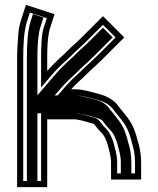

<svg xmlns="http://www.w3.org/2000/svg" viewBox="-20 -738 647 785"><path d="M181 -610C181 -611.3 181.3 -613 182 -615L203 -680L86 -718L65 -653C58.6 -631.7 55.6 -613.9 54 -587C52.3 -559.2 50 -535.9 50 -504V27H173V-250H290C292.7 -249.3 298 -248.3 306 -247C325.8 -243.4 344.6 -236.4 362 -232C364.4 -232 365.9 -230.2 367 -228C375.8 -215.4 386.9 -203.1 398 -192C400.7 -188 403.3 -184.3 406 -181L411 -171C416 -159.7 418 -154.5 421 -144C425.8 -122.5 434 -101.4 434 -74V-4H557V-74C557 -107.4 551.3 -137.2 543 -162L539 -178L533 -196C519.8 -240 492.2 -268.5 467 -300C447.5 -329.3 418.7 -345.3 380 -355C352.8 -361.8 320.2 -373 286 -373H271C281.9 -385.5 297.2 -400.3 308 -410C324.7 -424.3 338.1 -439.6 352 -452L376 -474C384 -481.3 392 -489 400 -497L488 -585L401 -672L314 -585C298.9 -569.9 284.9 -557.6 269 -543C254.9 -530.1 242.2 -515.2 227 -503C210.2 -487.5 188.9 -466.5 173 -448V-504C173 -543 174.8 -578.9 181 -610ZM148 -504V-380.4L192 -431.7C206.6 -448.8 228.2 -470.1 243.3 -484.1C261 -498.4 273.5 -513.2 285.9 -524.6C301.5 -538.9 315.9 -551.6 331.7 -567.3L401 -636.6L452.6 -585L382.3 -514.7C374.6 -506.9 366.8 -499.5 359.1 -492.4L335.2 -470.6C319.8 -456.9 306.9 -442 291.5 -428.8C279.5 -418 264.4 -403.4 252.2 -389.5L215.9 -348H286C314.9 -348 345.1 -338 373.9 -330.7C410 -321.7 431.3 -308.5 446.8 -285.2C473.5 -251.8 497.6 -227 509.2 -188.5L515 -171L519 -155C526.6 -132.3 532 -105 532 -74V-29H459V-74C459 -106.5 449.6 -130.7 445.4 -149.4C442.7 -161.5 438.9 -169.8 433.6 -181.7L427.2 -194.5C423.9 -198.6 420.7 -203.1 417.4 -207.9C407 -218.4 395.5 -231.1 388.3 -241.2C384.2 -248.1 376 -254.5 363.5 -257.4C355.1 -259.6 330.6 -267.9 310.3 -271.6C299.1 -273.5 298.1 -273.7 293.1 -275H148V2H75V-504C75 -553.1 77.6 -607.6 88.9 -645.5L102.1 -686.5L171.5 -663.9L158.2 -622.8C149.6 -596.9 148 -546.5 148 -504ZM383.1 -253.5C400.1 -247.3 402.7 -240 404.3 -237.1C411.3 -227.2 421.9 -215.3 431.9 -205.2C436.3 -200.9 439.7 -194.8 443.2 -190.4L449.4 -178.1C455 -165.4 457 -160.3 460.5 -147.9C465.1 -127.2 474 -104.8 474 -74V-29H517V-74C517 -105.9 511.4 -134.1 503.6 -157.5L499.6 -173.5L493.8 -191.1C481.6 -231.5 457.2 -256.4 430.6 -289.6C414.5 -313.7 395.7 -324.1 365.1 -331.8C333.9 -339.6 306.8 -348 286 -348H203.5L235.9 -385C248.1 -398.9 263.2 -413.5 275.4 -424.5C290.9 -437.8 302.3 -451.2 319.2 -466.3L343 -488.1C350.6 -495.1 358.3 -502.5 366.1 -510.2L440.8 -585L401 -624.8L347.9 -571.7C332.1 -555.9 317.7 -543.2 302.1 -528.9C289.6 -517.5 278.2 -503.7 259.4 -488.3C243.9 -474 222.8 -453.1 208.3 -436.2L133 -348.4V-504C133 -542.9 134.7 -579.6 141 -611.8C141.3 -614.2 142 -617.6 142.8 -620L157.8 -666.5L114.7 -680.5L104.3 -648.2C92.6 -609 90 -555 90 -504V2H133V-275H297.7C306 -272.9 304 -273.2 316.7 -271.1C342.5 -266.4 367.6 -257.6 383.1 -253.5Z"/></svg>

Font: Tape
Style: Regular
Weight: 500
Foundry: Cannot Into Space Fonts
Version: Version 0.97